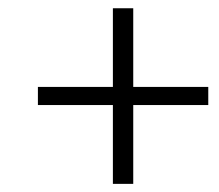

<svg xmlns="http://www.w3.org/2000/svg" viewBox="-20 -542 530 465"><path d="M253.4 -96.7V-287.6H71.8V-331.5H253.4V-522H302.7V-331.5H484.4V-287.6H302.7V-96.7Z"/></svg>

Font: Elstob 18pt Medium
Style: Italic
Weight: 500
Italic angle: -20°
Designer: Peter S. Baker
Version: Version 1.015